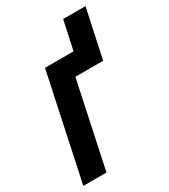

<svg xmlns="http://www.w3.org/2000/svg" viewBox="-182 -778 758 862"><g transform="rotate(-30 197.0 -347.0)"><path d="M-9 0H111L205 -442H349L403 -694H287L255 -545H107Z"/></g></svg>

Font: Noto Sans ExtraCondensed
Style: Bold Italic
Weight: 700
Width: 2
Italic angle: -12°
Designer: Monotype Design Team
Foundry: Monotype Imaging Inc.
Version: Version 2.013